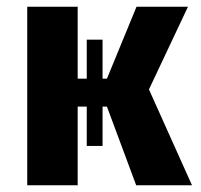

<svg xmlns="http://www.w3.org/2000/svg" viewBox="-20 -551 597 571"><path d="M551 0H385L298 -234H285V-117H238V-234H211V0H61V-531H211V-317H238V-433H285V-317H298L386 -531H539L423 -285Z"/></svg>

Font: FiraGOUPP
Style: Bold
Weight: 700
Designer: bBox Type
Foundry: bBox Type GmbH
Version: Version 1.001